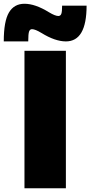

<svg xmlns="http://www.w3.org/2000/svg" viewBox="-47 -1000 480 1020"><path d="M213 -935Q246 -915 263 -915Q274 -915 278.5 -926Q283 -937 283 -970H413Q413 -780 303 -780Q246 -780 173 -825Q140 -845 123 -845Q112 -845 107.5 -832.5Q103 -820 103 -780H-27Q-27 -887 0.5 -933.5Q28 -980 83 -980Q140 -980 213 -935ZM83 0V-730H303V0Z"/></svg>

Font: Mplus 1p Black
Style: Regular
Weight: 900
Version: Version 1.061